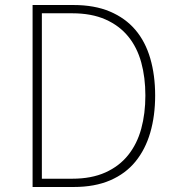

<svg xmlns="http://www.w3.org/2000/svg" viewBox="-20 -746 701 766"><path d="M273 -726H110V0H274Q358 0 419.5 -26.5Q481 -53 520.5 -101.5Q560 -150 579.5 -217Q599 -284 599 -365Q599 -446 579.5 -513Q560 -580 520 -627Q480 -674 418.5 -700Q357 -726 273 -726ZM268 -33H147V-693H268Q345 -693 400.5 -668.5Q456 -644 491.5 -600.5Q527 -557 543.5 -497Q560 -437 560 -365Q560 -293 543.5 -232.5Q527 -172 491.5 -127.5Q456 -83 400.5 -58Q345 -33 268 -33Z"/></svg>

Font: Spoqa Han Sans Neo Thin
Style: Regular
Weight: 100
Designer: [Spoqa Han Sans Neo] Dong-huui Kim  Younghwa Kang  Yujin Lee  [Noto Sans] Ryoko NISHIZUKA  (kana & ideographs); Paul D. 
Foundry: Spoqa (http://www.spoqa-han-sans.com)
Version: Version 1.100;hotconv 1.0.109;makeotfexe 2.5.65596